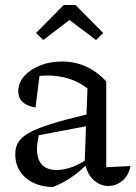

<svg xmlns="http://www.w3.org/2000/svg" viewBox="-20 -738 542 768"><path d="M192 10Q124 9 82.5 -27Q41 -63 41 -121Q41 -148 53 -168.5Q65 -189 96 -206.5Q127 -224 182.5 -241.5Q238 -259 326 -280L330 -384Q264 -436 168 -436Q154 -436 138 -434L122 -308Q53 -320 53 -373Q53 -406 76.5 -433Q100 -460 140 -476Q180 -492 228 -492Q281 -492 326 -471Q371 -450 405 -412V-69L502 -74Q495 -37 470 -15.5Q445 6 413 6Q384 6 358.5 -14.5Q333 -35 322 -75Q294 -48 263 -27Q232 -6 192 10ZM128 -143Q128 -58 207 -58Q232 -58 260 -67Q288 -76 319 -95L324 -233L135 -197Q132 -183 130 -169Q128 -155 128 -143ZM282 -718 393 -606 364 -578 258 -658 153 -578 124 -606 235 -718Z"/></svg>

Font: Piazzolla
Style: Regular
Weight: 400
Designer: Juan Pablo del Peral
Foundry: Huerta Tipografica
Version: Version 1.330